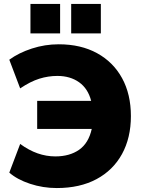

<svg xmlns="http://www.w3.org/2000/svg" viewBox="-20 -940 727 971"><path d="M267 11Q197 11 132 -10.5Q67 -32 27 -67L82 -212Q126 -180 170 -164.5Q214 -149 260 -149Q332 -149 380 -182.5Q428 -216 444 -288H168V-430H441Q425 -492 380 -524Q335 -556 270 -556Q224 -556 179 -542Q134 -528 82 -493L27 -638Q75 -673 141 -694.5Q207 -716 277 -716Q389 -716 471 -671Q553 -626 597.5 -544.5Q642 -463 642 -353Q642 -243 597 -161Q552 -79 468 -34Q384 11 267 11ZM340 -771V-920H490V-771ZM134 -771V-920H284V-771Z"/></svg>

Font: Nunito Sans Black
Style: Regular
Weight: 900
Designer: Vernon Adams
Foundry: Vernon Adams
Version: Version 3.006; ttfautohint (v1.8.3)